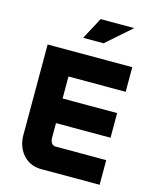

<svg xmlns="http://www.w3.org/2000/svg" viewBox="-128 -967 856 1054"><g transform="rotate(15 300.0 -440.0)"><path d="M66 -670V-153C66 -75 118 0 207 0H541V-140H253C233 -140 222 -157 222 -185V-265H532V-405H222V-530H547V-670ZM245 -756H361L502 -880H311Z"/></g></svg>

Font: LT Wave Mono Black
Style: Regular
Weight: 900
Designer: Daniel Lyons
Version: Version 2.5 (Glyphs App)